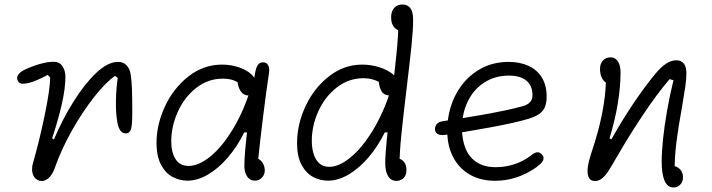

<svg xmlns="http://www.w3.org/2000/svg" viewBox="-20 -785 3140 847"><path d="M125 -63.5Q153.5 -163 177 -275.8Q200.5 -388.5 201.5 -443L190.5 -454.5Q167.5 -442.5 146.2 -433Q125 -423.5 108.5 -419.5Q87.5 -414.5 74.5 -416.2Q61.5 -418 57 -432.5Q52.5 -445.5 62 -457.5Q71.5 -469.5 91 -478.5Q122 -493 156 -502.8Q190 -512.5 216.5 -512.5Q242 -512.5 255.2 -493.2Q268.5 -474 268.5 -446Q268.5 -395 252.5 -324.8Q236.5 -254.5 210 -175L218 -170Q255 -257.5 303.5 -335.5Q352 -413.5 403.8 -462.8Q455.5 -512 501 -512Q524 -512 538 -497.2Q552 -482.5 556 -459.5Q561 -430.5 562.2 -390Q563.5 -349.5 563.5 -297Q563.5 -293.5 563.5 -289.5Q563.5 -256 561.8 -237Q560 -218 554.8 -208.2Q549.5 -198.5 540 -197Q523.5 -194 512.5 -207.2Q501.5 -220.5 497 -249Q490.5 -287 491.5 -342.8Q492.5 -398.5 499.5 -441L488 -450.5Q448.5 -424 397.2 -359.5Q346 -295 298.2 -210.8Q250.5 -126.5 221.5 -43.5Q211 -13.5 192.8 2Q174.5 17.5 154 12Q139 7.5 131 -4.2Q123 -16 121.8 -31.8Q120.5 -47.5 125 -63.5Z M670.5 -155Q670.5 -235.5 707.8 -315.8Q745 -396 811.5 -448Q878 -500 960 -500Q998.5 -500 1033.5 -488.2Q1068.5 -476.5 1090 -456Q1111.5 -435.5 1111.5 -410.5Q1111.5 -392 1102.8 -378Q1094 -364 1074.5 -364Q1059 -364 1048 -375.2Q1037 -386.5 1031.8 -404.5Q1026.5 -422.5 1026.5 -442.5H1065V-401.5Q1060.5 -404.5 1056 -407Q1031.5 -422.5 1011.8 -430.2Q992 -438 962.5 -438Q898 -438 846 -397.5Q794 -357 764.8 -292.8Q735.5 -228.5 735.5 -161Q735.5 -113 754.5 -83Q773.5 -53 812 -53Q856 -53 906.5 -93.5Q957 -134 1004 -209.8Q1051 -285.5 1083.5 -386.5H1114L1080.5 -201H1057.5Q1027.5 -140 986.2 -91.5Q945 -43 898.5 -15.5Q852 12 807 12Q773 12 742 -4Q711 -20 690.8 -57.5Q670.5 -95 670.5 -155ZM1058 -53Q1058 -107.5 1073.5 -233.8Q1089 -360 1103 -448.5Q1104 -453.5 1104.5 -458.5Q1108.5 -484 1116.5 -497Q1124.5 -510 1140.5 -510Q1151 -510 1157.8 -503.8Q1164.5 -497.5 1166.8 -486.5Q1169 -475.5 1166.5 -461.5Q1155 -387 1140.8 -272Q1126.5 -157 1116.5 -59L1103 -88Q1116 -88 1126.2 -80Q1136.5 -72 1142.2 -59.5Q1148 -47 1148 -34Q1148 -13.5 1135 -0.8Q1122 12 1104 12Q1082.5 12 1070.2 -6.5Q1058 -25 1058 -53Z M1290.5 -153Q1290.5 -238 1328.8 -318.5Q1367 -399 1432.8 -449.5Q1498.5 -500 1577.5 -500Q1617 -500 1654.8 -488Q1692.5 -476 1716.5 -454.8Q1740.5 -433.5 1740.5 -407Q1740.5 -386.5 1728.8 -375.2Q1717 -364 1698.5 -364Q1672.5 -364 1661.2 -386Q1650 -408 1650 -442.5H1685V-401.5Q1673 -412.5 1657 -421.2Q1641 -430 1622.5 -435Q1604 -440 1584 -440Q1518 -440 1465.8 -399.2Q1413.5 -358.5 1384.5 -294.5Q1355.5 -230.5 1355.5 -164.5Q1355.5 -132 1363.5 -106Q1371.5 -80 1388.5 -64.5Q1405.5 -49 1432 -49Q1475.5 -49 1526.2 -90.5Q1577 -132 1624 -208.8Q1671 -285.5 1703.5 -386.5H1734L1708.5 -201H1677.5Q1647.5 -140 1606.2 -91.5Q1565 -43 1518.5 -15.5Q1472 12 1427 12Q1392.5 12 1361.5 -4.2Q1330.5 -20.5 1310.5 -57.5Q1290.5 -94.5 1290.5 -153ZM1679.5 -63Q1679.5 -102 1685.8 -164Q1692 -226 1706 -341.5Q1722 -478 1729.8 -555Q1737.5 -632 1737.5 -687.5L1752 -645.5Q1737 -650 1727 -657.2Q1717 -664.5 1711.2 -677Q1705.5 -689.5 1705.5 -708.5Q1705.5 -726.5 1711.8 -739.2Q1718 -752 1729.2 -758.5Q1740.5 -765 1755.5 -765Q1777.5 -765 1790 -749.5Q1802.5 -734 1802.5 -698Q1802.5 -654 1795.5 -585.5Q1788.5 -517 1773.5 -392.5Q1758.5 -269.5 1750.5 -189.8Q1742.5 -110 1742.5 -59L1722.5 -88Q1739 -88 1750.2 -81.2Q1761.5 -74.5 1767.2 -62.8Q1773 -51 1773 -35.5Q1773 -11 1760 1Q1747 13 1729 13Q1704.5 13 1692 -8.2Q1679.5 -29.5 1679.5 -63Z M1953 -208Q1953 -291.5 1987.2 -361Q2021.5 -430.5 2083 -471.2Q2144.5 -512 2223.5 -512Q2273.5 -512 2311.5 -494.5Q2349.5 -477 2370.5 -442.8Q2391.5 -408.5 2391.5 -359.5Q2391.5 -330.5 2383.5 -312.2Q2375.5 -294 2358.8 -282.2Q2342 -270.5 2313 -261.5Q2259 -244.5 2142.5 -223Q2026 -201.5 1944 -190Q1922.5 -187 1910.8 -194Q1899 -201 1899 -216Q1899 -229 1907.2 -238.2Q1915.5 -247.5 1934.5 -250.5Q1969.5 -255.5 2012.8 -262.5Q2056 -269.5 2099 -277Q2156 -287 2205 -297.2Q2254 -307.5 2284 -316Q2302.5 -321 2312.5 -329.2Q2322.5 -337.5 2325.8 -346.5Q2329 -355.5 2329 -366Q2329 -391.5 2318.2 -410.5Q2307.5 -429.5 2284.2 -440.5Q2261 -451.5 2225 -451.5Q2164 -451.5 2116.8 -421.2Q2069.5 -391 2043.8 -338Q2018 -285 2018 -219.5Q2018 -169 2033.5 -130.5Q2049 -92 2082.2 -69.8Q2115.5 -47.5 2167.5 -47.5Q2210.5 -47.5 2251 -61.2Q2291.5 -75 2321.5 -98.5Q2331.5 -106.5 2338.5 -110Q2345.5 -113.5 2352.8 -113.2Q2360 -113 2367.5 -106.5Q2379 -97 2377.8 -85.2Q2376.5 -73.5 2364.5 -62.5Q2330 -30.5 2276 -9Q2222 12.5 2163.5 12.5Q2100 12.5 2052.5 -14.8Q2005 -42 1979 -92Q1953 -142 1953 -208Z M2899 -72Q2899 -114 2905 -172Q2911 -230 2922.8 -297Q2934.5 -364 2951 -431L2934 -436Q2876 -368 2813 -273Q2750 -178 2703.5 -96.5L2701.5 -93.5Q2678 -52 2664.2 -31Q2650.5 -10 2636.2 1.8Q2622 13.5 2605 13.5Q2583.5 13.5 2576.5 -4Q2569.5 -21.5 2573.2 -48.2Q2577 -75 2587.5 -106.5Q2605.5 -160 2618.5 -208.5Q2635 -270 2644.2 -330.5Q2653.5 -391 2653.5 -454.5L2678.5 -412.5Q2664.5 -412.5 2652.8 -420.5Q2641 -428.5 2634 -443.8Q2627 -459 2627 -480.5Q2627 -497.5 2633.5 -509.2Q2640 -521 2650.8 -526.5Q2661.5 -532 2674 -532Q2686.5 -532 2696.2 -524.5Q2706 -517 2711.8 -502Q2717.5 -487 2717.5 -465Q2717.5 -403 2705.5 -329.2Q2693.5 -255.5 2669 -175L2677 -170Q2726 -257.5 2777.5 -333.5Q2829 -409.5 2874.5 -463.5Q2897.5 -491 2919.8 -505Q2942 -519 2963.5 -519Q2977.5 -519 2987.5 -512.8Q2997.5 -506.5 3002.8 -493.8Q3008 -481 3008 -461Q3008 -436 3003.2 -403Q2998.5 -370 2988.5 -312Q2973 -227.5 2964.5 -161.8Q2956 -96 2956 -30L2939.5 -54Q2957 -54 2969 -46.8Q2981 -39.5 2987 -28Q2993 -16.5 2993 -3Q2993 10.5 2987.2 20.8Q2981.5 31 2971.8 36.5Q2962 42 2950.5 42Q2924.5 42 2911.8 12.5Q2899 -17 2899 -72Z"/></svg>

Font: Monaspace Radon Var
Style: Regular
Weight: 400
Designer: Riley Cran and the Lettermatic Team
Version: Version 1.000 (Monaspace Radon Var)